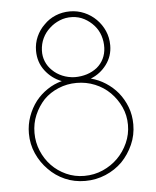

<svg xmlns="http://www.w3.org/2000/svg" viewBox="-50 -701 609 751"><g transform="rotate(-5 255.0 -325.0)"><path d="M162 -436Q146 -451 137.5 -471.5Q129 -492 130 -515Q131 -541 141.5 -563Q152 -585 170 -601Q187 -617 210 -626.5Q233 -636 259 -635Q285 -634 306.5 -622.5Q328 -611 344 -593Q360 -575 367.5 -552Q375 -529 374 -504Q373 -481 363.5 -461.5Q354 -442 337 -428Q319 -414 297 -407Q275 -400 249 -400Q223 -401 200.5 -410.5Q178 -420 162 -436ZM125 -67Q101 -92 87 -125.5Q73 -159 73 -196Q73 -234 87 -266.5Q101 -299 125 -325Q149 -349 182.5 -363Q216 -377 254 -377Q292 -377 326 -363Q360 -349 385 -324Q410 -299 425 -266.5Q440 -234 440 -196Q440 -159 425 -125.5Q410 -92 385 -67Q360 -42 326 -27Q292 -12 253 -12Q215 -12 182 -27Q149 -42 125 -67ZM401 -52Q428 -80 444.5 -117Q461 -154 461 -196Q461 -233 449 -264.5Q437 -296 416 -322Q396 -346 369 -363.5Q342 -381 311 -389Q349 -404 373.5 -437Q398 -470 398 -512Q398 -543 386.5 -569Q375 -595 355 -615Q335 -635 308.5 -646.5Q282 -658 252 -658Q222 -658 195.5 -647Q169 -636 150 -616Q130 -597 118.5 -571Q107 -545 107 -516Q107 -471 132.5 -437.5Q158 -404 197 -389Q166 -381 139.5 -363Q113 -345 94 -321Q74 -295 62.5 -263Q51 -231 51 -196Q51 -154 67.5 -117Q84 -80 112 -52Q139 -24 175.5 -8Q212 8 255 8Q297 8 335 -8Q373 -24 401 -52Z"/></g></svg>

Font: Josefin Slab Thin ExtraLight
Style: Regular
Weight: 250
Version: Version 2.000